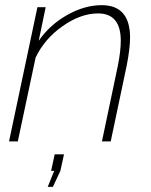

<svg xmlns="http://www.w3.org/2000/svg" viewBox="-20 -548 586 744"><path d="M125 -520H157L130 -390Q173 -452 240.5 -490Q308 -528 374 -528Q484 -528 484 -402Q484 -361 471 -294L409 0H375L436 -290Q448 -349 448 -390Q448 -496 360 -496Q293 -496 223 -447Q153 -398 118 -325L49 0H15ZM165 176 190 114H178L192 50H228L214 114L185 176Z"/></svg>

Font: Raleway-v4020 ExtraLight
Style: Italic
Weight: 275
Italic angle: -12°
Designer: Matt McInerney, Pablo Impallari, Rodrigo Fuenzalida
Foundry: Matt McInerney, Pablo Impallari, Rodrigo Fuenzalida
Version: Version 4.020;PS 004.020;hotconv 1.0.88;makeotf.lib2.5.64775